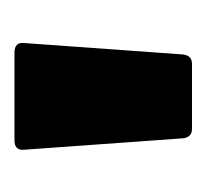

<svg xmlns="http://www.w3.org/2000/svg" viewBox="-30 -676 273 252"><g transform="rotate(-90 106.0 -549.5)"><path d="M63.5 -433.5Q52.5 -433.5 51 -445L36 -653.5Q34.5 -666.5 48.5 -666.5H163.5Q177.5 -666.5 176 -653.5L161 -445Q159.5 -433.5 148.5 -433.5Z"/></g></svg>

Font: Jaro 24pt
Style: Regular
Weight: 400
Designer: Agyei Archer, Celine Hurka, Mirko Velimirović
Version: Version 1.000